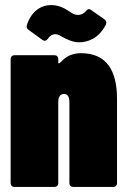

<svg xmlns="http://www.w3.org/2000/svg" viewBox="-20 -738 502 758"><path d="M198 -603C212 -603 219 -595 238 -586C261 -575 276 -571 293 -571C327 -571 371 -587 398 -641C402 -650 399 -657 392 -662L339 -699C336 -701 333 -702 331 -702C327 -702 323 -699 319 -694C310 -683 298 -679 288 -679C271 -679 260 -689 249 -696C229 -709 207 -718 182 -718C142 -718 104 -694 86 -639C84 -631 86 -625 93 -620L148 -580C151 -578 154 -577 156 -577C161 -577 165 -580 169 -585C177 -597 187 -603 198 -603ZM300 -528C281 -528 249 -524 224 -497C219 -491 214 -488 212 -488C211 -488 210 -488 210 -490V-505C210 -514 204 -520 195 -520H37C28 -520 22 -514 22 -505V-15C22 -6 28 0 37 0H195C204 0 210 -6 210 -15V-335C210 -356 218 -367 233 -367C247 -367 254 -356 254 -335V-15C254 -6 260 0 269 0H427C436 0 442 -6 442 -15V-348C442 -459 401 -528 300 -528Z"/></svg>

Font: Barlow Condensed Black
Style: Regular
Weight: 900
Width: 3
Designer: Jeremy Tribby
Foundry: Tribby Type
Version: Version 1.422;hotconv 1.0.109;makeotfexe 2.5.65596